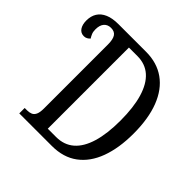

<svg xmlns="http://www.w3.org/2000/svg" viewBox="-184 -871 1029 1029"><g transform="rotate(45 330.5 -357.0)"><path d="M106 0V-41H124Q141 -41 154 -46.5Q167 -52 174 -67.5Q181 -83 181 -112V-597Q181 -636 169 -654Q157 -672 130 -672Q105 -672 90.5 -655.5Q76 -639 76 -607Q76 -589 81 -577Q86 -565 93 -554Q87 -547 78 -542Q69 -537 58 -537Q34 -537 21 -556Q8 -575 8 -606Q8 -640 23 -664Q38 -688 68 -701Q98 -714 144 -714H353Q436 -714 495 -672Q554 -630 585 -550Q616 -470 616 -356Q616 -247 586.5 -167Q557 -87 498.5 -43.5Q440 0 353 0ZM335 -50Q395 -50 435.5 -85Q476 -120 496.5 -188.5Q517 -257 517 -356Q517 -456 496.5 -525Q476 -594 436 -629.5Q396 -665 336 -665H272V-50Z"/></g></svg>

Font: Noto Serif ExtraCondensed
Style: Regular
Weight: 400
Width: 2
Designer: Monotype Design Team
Foundry: Monotype Imaging Inc.
Version: Version 2.013